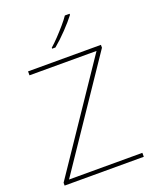

<svg xmlns="http://www.w3.org/2000/svg" viewBox="-171 -1048 920 1144"><g transform="rotate(-20 289.0 -476.0)"><path d="M538 0H36V-18L489 -689H64V-714H526V-696L73 -25H538ZM414 -945Q388 -911 347 -868Q306 -825 266 -792H245V-798Q268 -818 294.5 -846Q321 -874 345.5 -902.5Q370 -931 384 -952H414Z"/></g></svg>

Font: Noto Sans Sinhala UI Thin
Style: Regular
Weight: 100
Designer: Jelle Bosma - Monotype Design Team
Foundry: Monotype Imaging Inc.
Version: Version 2.006; ttfautohint (v1.8.4.7-5d5b)